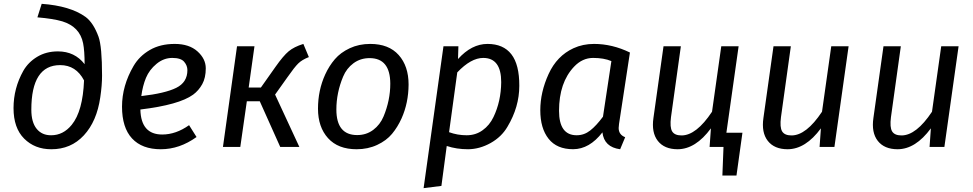

<svg xmlns="http://www.w3.org/2000/svg" viewBox="-20 -769 5094 1005"><path d="M294.9 -428.2Q144 -428.2 144 -194.8Q144 -128.9 171.9 -94.7Q199.7 -60.5 248 -61Q311 -61 355.5 -115.7Q413.6 -187 419.9 -348.1Q377.9 -428.2 294.9 -428.2ZM514.2 -373Q514.2 -322.3 504.9 -259.8Q486.8 -133.8 418.9 -60.5Q351.1 12.7 248 12.2Q162.1 12.2 106.4 -43.5Q50.8 -99.1 50.8 -203.1Q50.8 -307.1 102.1 -398.4Q127.9 -443.4 174.8 -471.7Q221.7 -500 283.2 -500Q371.1 -500 422.9 -433.1Q422.9 -502.9 415 -542.5Q397.9 -628.9 306.2 -657.2Q257.8 -671.4 175.8 -678.2L198.2 -749Q347.7 -738.3 428.2 -680.2Q468.8 -649.9 495.6 -577.1Q514.2 -525.4 514.2 -373Z M960.9 -401.9Q960.9 -425.8 943.8 -445.8Q926.8 -465.8 881.8 -465.8Q836.9 -465.8 799.3 -434.8Q761.7 -403.8 744.1 -361.6Q726.6 -319.3 719.7 -266.1Q843.8 -280.3 902.3 -309.1Q960.9 -337.9 960.9 -401.9ZM990.7 -273.4Q917.5 -220.2 714.8 -195.8Q717.8 -64.9 829.1 -64.9Q900.9 -64.9 969.7 -113.8L1008.8 -51.8Q919.9 12.2 821.8 12.2Q723.6 12.2 671.1 -44.4Q618.7 -101.1 618.7 -210.7Q618.7 -320.3 679.2 -423.8Q709.5 -475.6 764.2 -507.3Q818.8 -539.1 894.5 -539.1Q970.2 -539.1 1013.7 -500Q1057.1 -460.9 1057.1 -411.4Q1057.1 -361.8 1038.6 -328.4Q1020 -294.9 990.7 -273.4Z M1567.9 -539.1 1596.7 -470.2Q1560.5 -456.1 1540.8 -436.5Q1521 -417 1483.9 -363.8L1419.9 -273.9L1546.9 0H1446.8L1339.8 -238.8H1272L1237.8 0H1147L1220.7 -526.9H1312L1281.7 -311H1345.7L1421.9 -418.9Q1462.9 -477.1 1491 -500.5Q1519 -523.9 1567.9 -539.1Z M1914.6 -464.8Q1866.7 -464.8 1830.3 -438Q1793.9 -411.1 1775.9 -367.7Q1740.7 -283.2 1740.7 -195.8Q1740.7 -62 1849.6 -62Q1897.5 -62 1933.6 -89.1Q1969.7 -116.2 1987.8 -159.7Q2022.9 -244.1 2022.9 -331.1Q2022.5 -464.8 1914.6 -464.8ZM1918 -539.1Q2015.1 -539.1 2066.9 -481Q2118.7 -422.9 2118.7 -326.7Q2118.2 -230.5 2082 -149.4Q2061.5 -104 2032.2 -68.6Q2002.9 -33.2 1954.3 -10.5Q1905.8 12.2 1846.7 12.2Q1749.5 12.2 1697 -45.9Q1644.5 -104 1644.5 -200.2Q1644.5 -296.4 1682.1 -378.9Q1702.6 -423.8 1732.7 -459Q1762.7 -494.1 1810.8 -516.6Q1858.9 -539.1 1918 -539.1Z M2509.3 -465.8Q2445.3 -465.8 2373.5 -390.1L2330.6 -77.1Q2374.5 -61 2422.4 -61Q2470.2 -61 2506.3 -87.4Q2542.5 -113.3 2563 -156.2Q2602.5 -238.3 2603.5 -338.9Q2603.5 -465.8 2509.3 -465.8ZM2698.2 -319.8Q2698.2 -209 2636.2 -105.5Q2605.5 -52.7 2548.3 -20.5Q2490.7 11.7 2430.2 12.2Q2369.6 12.2 2318.4 -4.9L2290.5 204.1L2197.3 215.8L2301.3 -526.9H2379.4L2377.4 -460Q2448.7 -539.1 2531.7 -539.1Q2614.7 -539.1 2656.7 -484.9Q2698.7 -430.7 2698.2 -319.8Z M2984.9 -419.9Q2906.2 -336.9 2906.2 -189Q2906.2 -61 2998.5 -61Q3037.6 -61 3069.3 -85.9Q3101.1 -110.8 3136.2 -158.2L3180.2 -449.2Q3141.1 -465.8 3084.7 -465.8Q3028.3 -465.8 2984.9 -419.9ZM3089.4 -539.1Q3184.6 -539.1 3277.3 -494.1L3220.2 -120.1Q3218.3 -104 3218.3 -99.1Q3218.3 -64 3252.4 -50.8L3226.1 12.2Q3142.1 1 3133.3 -76.2Q3065.4 11.7 2980.2 12Q2895 12.2 2851.6 -42.5Q2808.1 -97.2 2808.1 -191.9Q2808.1 -286.6 2851.6 -381.6Q2895 -476.6 2981.9 -516.6Q3030.8 -539.1 3089.4 -539.1Z M3547.4 -60.1Q3624.5 -60.1 3707 -184.1L3755.4 -526.9H3846.2L3782.2 -74.2H3866.2L3835 149.9H3761.2L3767.1 0H3694.3L3701.2 -97.2Q3621.1 11.7 3527.3 12.2Q3457.5 12.2 3423.3 -31.5Q3389.2 -75.2 3400.4 -151.9L3453.1 -526.9H3543.9L3492.2 -155.8Q3485.4 -102.5 3498.3 -81.3Q3511.2 -60.1 3547.4 -60.1Z M4123 -60.1Q4200.2 -60.1 4282.7 -184.1L4331.1 -526.9H4421.9L4347.7 0H4270L4276.9 -97.2Q4196.8 11.7 4103 12.2Q4033.2 12.2 3999 -31.5Q3964.8 -75.2 3976.1 -151.9L4028.8 -526.9H4119.6L4067.9 -155.8Q4061 -102.5 4074 -81.3Q4086.9 -60.1 4123 -60.1Z M4698.7 -60.1Q4775.9 -60.1 4858.4 -184.1L4906.7 -526.9H4997.6L4923.3 0H4845.7L4852.5 -97.2Q4772.5 11.7 4678.7 12.2Q4608.9 12.2 4574.7 -31.5Q4540.5 -75.2 4551.8 -151.9L4604.5 -526.9H4695.3L4643.6 -155.8Q4636.7 -102.5 4649.7 -81.3Q4662.6 -60.1 4698.7 -60.1Z"/></svg>

Font: FiraSans-Italic
Style: Italic
Weight: 400
Italic angle: -8°
Designer: Carrois Corporate & Edenspiekermann AG
Foundry: Carrois Corporate GbR & Edenspiekermann AG
Version: Version 3.106;PS 003.106;hotconv 1.0.70;makeotf.lib2.5.58329